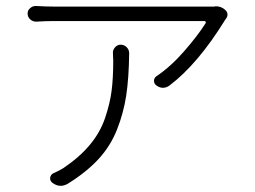

<svg xmlns="http://www.w3.org/2000/svg" viewBox="-20 -555 844 635"><path d="M353.5 -378.9Q352.5 -389.6 360.4 -398.4Q368.2 -407.2 378.9 -407.2Q390.6 -407.2 398.9 -398.9Q407.2 -390.6 407.2 -378.9Q406.2 -296.9 397.5 -239.3Q388.7 -181.6 367.2 -127Q345.7 -72.3 305.7 -28.8Q265.6 14.6 204.1 52.7Q192.4 59.6 180.7 59.6Q166 59.6 152.3 48.8Q144.5 42 146 32.2Q147.5 22.5 157.2 17.6Q175.8 9.8 189.5 1Q243.2 -35.2 277.3 -76.2Q311.5 -117.2 327.6 -165Q343.8 -212.9 349.1 -254.9Q354.5 -296.9 354.5 -353.5Q354.5 -365.2 353.5 -378.9ZM689.5 -533.2Q691.4 -534.2 693.4 -534.2Q711.9 -534.2 724.6 -522.5Q732.4 -515.6 732.4 -506.8Q732.4 -500 727.5 -493.2Q725.6 -491.2 724.6 -489.3Q634.8 -343.8 541 -272.5Q530.3 -264.6 519 -264.6Q507.8 -264.6 497.1 -272.5Q489.3 -278.3 489.3 -287.6Q489.3 -296.9 497.1 -302.7Q543.9 -334 588.4 -384.8Q632.8 -435.5 660.2 -478.5Q661.1 -480.5 660.2 -482.9Q659.2 -485.4 656.2 -485.4H160.2Q129.9 -485.4 99.6 -483.4Q87.9 -483.4 79.6 -491.2Q71.3 -499 71.3 -510.3Q71.3 -521.5 80.1 -528.3Q87.9 -535.2 97.7 -535.2Q98.6 -535.2 99.6 -535.2Q131.8 -533.2 160.2 -533.2H671.9Q679.7 -533.2 689.5 -533.2Z"/></svg>

Font: Gen Jyuu Gothic P Light
Style: Regular
Weight: 200
Designer: [Source Han Sans]
Ryoko NISHIZUKA  (kana & ideographs); Paul D. Hunt (Latin, Greek & Cyrillic); Wenlong ZHANG  (bopomofo
Version: Version 1.002.20150607